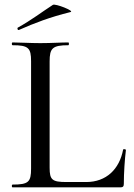

<svg xmlns="http://www.w3.org/2000/svg" viewBox="-20 -808 577 828"><path d="M62 -679C130 -709 195 -734 284 -756C304 -760 218 -794 208 -787C160 -756 115 -721 57 -689C53 -687 56 -676 62 -679ZM194 -543C194 -600 206 -613 275 -613C278 -613 278 -625 275 -625C243 -625 201 -622 154 -622C108 -622 65 -625 34 -625C30 -625 30 -613 34 -613C103 -613 114 -601 114 -544V-81C114 -23 103 -12 34 -12C30 -12 30 0 34 0H499C510 0 514 -4 514 -15C514 -61 518 -122 523 -161C523 -165 512 -166 511 -163C495 -78 438 -23 352 -23H267C205 -23 194 -32 194 -85Z"/></svg>

Font: Cormorant Infant Book
Style: Regular
Weight: 500
Designer: Christian Thalmann (Catharsis Fonts)
Version: Version 1.000;PS 002.000;hotconv 1.0.88;makeotf.lib2.5.64775